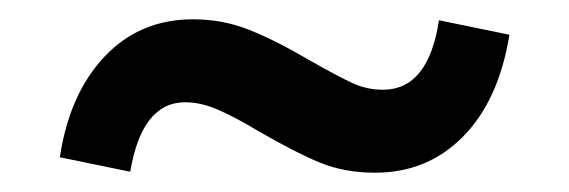

<svg xmlns="http://www.w3.org/2000/svg" viewBox="-20 -330 590 199"><path d="M248 -194Q223 -209 205.5 -216.5Q188 -224 172 -224Q127 -224 115 -152L42 -167Q52 -233 88.5 -271.5Q125 -310 180 -310Q211 -310 238.5 -299Q266 -288 300 -268Q330 -251 345 -244Q360 -237 377 -237Q424 -237 435 -309L508 -294Q497 -226 460 -188.5Q423 -151 369 -151Q337 -151 311.5 -161.5Q286 -172 248 -194Z"/></svg>

Font: Ysabeau SC
Style: Bold
Weight: 700
Designer: Christian Thalmann (Catharsis Fonts)
Version: Version 0.003